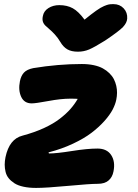

<svg xmlns="http://www.w3.org/2000/svg" viewBox="-20 -837 673 936"><path d="M533.2 -816.9Q563.5 -816.9 582.8 -796.4Q602.1 -775.9 600.1 -746.1Q598.6 -725.6 579.6 -705.3Q560.5 -685.1 492.2 -639.2Q440.4 -606.9 414.6 -595.9Q388.7 -585 359.9 -585Q327.6 -585 307.9 -596.7Q288.1 -608.4 273.9 -632.8Q262.2 -652.8 247.3 -668.9Q232.4 -685.1 221.7 -693.8Q210.9 -702.6 201.7 -711.7Q192.4 -720.7 189 -731.9Q185.5 -743.2 189 -758.8Q193.4 -783.2 216.1 -797.6Q238.8 -812 269 -812Q307.1 -812 335 -796.6Q362.8 -781.2 392.1 -741.2Q425.8 -768.6 448.5 -784.7Q471.2 -800.8 487.1 -807.4Q502.9 -814 511 -815.4Q519 -816.9 533.2 -816.9ZM155.8 79.1Q121.1 79.1 94.2 73.2Q67.4 67.4 50.3 56.4Q33.2 45.4 22.2 31.7Q11.2 18.1 7.1 0.5Q2.9 -17.1 2.9 -34.2Q2.9 -51.3 6.8 -70.8Q25.4 -159.7 89.8 -175.8Q147.9 -191.4 194.1 -212.6Q240.2 -233.9 271.5 -258.1Q302.7 -282.2 323 -305.2Q343.3 -328.1 358.9 -355Q349.1 -356 321.8 -356Q277.3 -356 215.6 -344.5Q153.8 -333 134.8 -333Q98.1 -333 83.3 -365Q68.4 -397 77.1 -440.9Q82.5 -467.8 96.9 -483.2Q111.3 -498.5 142.1 -504.9Q263.7 -524.9 378.9 -524.9Q410.6 -524.9 436.8 -519.3Q462.9 -513.7 481.2 -503.7Q499.5 -493.7 513.4 -480Q527.3 -466.3 535.2 -450.9Q543 -435.5 546.9 -418.2Q550.8 -400.9 550.5 -384.3Q550.3 -367.7 546.9 -351.1Q542.5 -328.6 529.1 -302.7Q515.6 -276.9 488.8 -246.8Q461.9 -216.8 426 -189.5Q390.1 -162.1 335.7 -136.5Q281.2 -110.8 216.8 -94.2Q216.8 -88.9 220.2 -88.9Q255.4 -88.9 330.6 -100.8Q405.8 -112.8 455.1 -112.8Q501.5 -112.8 522.2 -80.8Q543 -48.8 533.2 -1Q527.8 27.3 508.8 43.2Q489.7 59.1 457 59.1Q418.9 59.1 312 69.1Q205.1 79.1 155.8 79.1Z"/></svg>

Font: Shantell Sans Irregular
Style: Italic
Weight: 800
Italic angle: -11.31°
Designer: Stephen Nixon, Anya Danilova, Shantell Martin
Foundry: Arrow Type
Version: Version 1.006;[9816181b4]